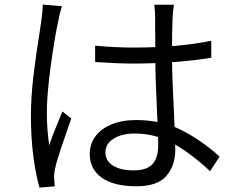

<svg xmlns="http://www.w3.org/2000/svg" viewBox="-20 -791 1040 847"><path d="M569 -581.2Q765.4 -581.2 912 -611.2V-536.2Q757 -511 567.6 -510.6Q499.2 -510.6 399.8 -517.4L399.6 -589.4Q489 -581.2 569 -581.2ZM741.2 -709.4Q738.8 -666.6 738.8 -543.4Q738.8 -487.8 741.5 -422.8Q744.2 -357.8 747.2 -299.8Q753.2 -171.8 753.2 -130.2Q753.2 -60.6 713.9 -14.9Q674.6 30.8 581.8 30.8Q482.6 30.8 429.2 -7Q375.8 -44.8 375.8 -111.8Q375.8 -154 399.9 -188Q424 -222 470.6 -241.7Q517.2 -261.4 580.6 -261.4Q693.4 -261.4 780.9 -216.9Q868.4 -172.4 948.8 -100.4L906.8 -35.8Q818.6 -117.8 740.8 -159.9Q663 -202 574.2 -202Q516.6 -202 480.8 -179Q445 -156 445 -119.2Q445 -81.4 478.5 -60.4Q512 -39.4 568.6 -39.4Q628.6 -39.4 653.3 -67.7Q678 -96 678 -150Q678 -193 673 -291.8Q670 -354 667.5 -422.5Q665 -491 665 -541.8V-611.2Q664.8 -639.8 664.4 -664.4Q664 -689 664.6 -708.2Q664.6 -741.6 660.6 -770H747.2Q742.4 -739.2 741.2 -709.4ZM236.8 -697.4Q219.4 -617.2 203 -494.2Q186.6 -371.2 186.6 -293Q186.6 -222.8 197.2 -149.2Q202.8 -168.2 210.6 -188.1Q218.4 -208 226.6 -229.2Q243.8 -272 255.2 -299.2L294.6 -268.2L280.2 -227.8Q262.8 -177.8 245.8 -126.7Q228.8 -75.6 223.4 -48.8Q217.4 -22.4 219 -3.4Q220.6 15.2 221.6 31.2L154.2 36.4Q137.2 -22.8 126.8 -103.8Q116.4 -184.8 116.4 -279.8Q116.4 -361.8 127.6 -456.6Q138.8 -551.4 155.8 -655.2L162.6 -701.2Q168.6 -744.2 168.8 -771L253.4 -763.4Q244.4 -737.2 236.8 -697.4Z"/></svg>

Font: 寒蝉端黑体 Light
Style: Regular
Weight: 300
Designer: ChillDuanSans {Warren2060}; 
Source Han Sans {Ryoko NISHIZUKA 西塚涼子 (kana, bopomofo & ideographs); Paul D. Hunt (Latin, G
Foundry: ChillType&Adobe
Version: Version 1.300;Glyphs 3.3 (3306)